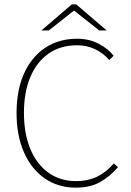

<svg xmlns="http://www.w3.org/2000/svg" viewBox="-20 -850 602 882"><path d="M328 12Q247 12 185.5 -30.5Q124 -73 90 -150.5Q56 -228 56 -332Q56 -410 75.5 -472.5Q95 -535 132 -580Q169 -625 220 -648.5Q271 -672 334 -672Q390 -672 433.5 -649Q477 -626 502 -594L482 -574Q455 -606 417 -624Q379 -642 334 -642Q258 -642 203.5 -604Q149 -566 119.5 -496.5Q90 -427 90 -332Q90 -237 119 -166.5Q148 -96 202 -57Q256 -18 330 -18Q383 -18 424.5 -37.5Q466 -57 503 -99L522 -82Q485 -39 439.5 -13.5Q394 12 328 12ZM170 -710 310 -830H330L470 -710H436L322 -800H318L204 -710Z"/></svg>

Font: Source Sans 3 ExtraLight ExtraLight
Style: Regular
Weight: 250
Version: Version 3.052;hotconv 1.1.0;makeotfexe 2.6.0